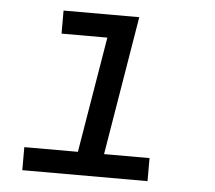

<svg xmlns="http://www.w3.org/2000/svg" viewBox="-43 -567 686 614"><g transform="rotate(5 300.0 -260.0)"><path d="M50 0V-74H222L284 -446H137V-520H380L306 -74H452V0Z"/></g></svg>

Font: Iosevka SS04 Extended
Style: Italic
Weight: 400
Width: 7
Italic angle: -9°
Monospace: yes
Designer: Belleve Invis
Foundry: Belleve Invis
Version: Version 19.0.0; ttfautohint (v1.8.4)